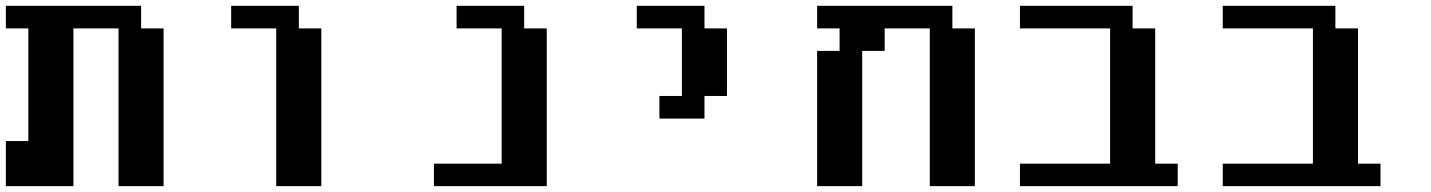

<svg xmlns="http://www.w3.org/2000/svg" viewBox="-20 -635 4883 655"><path d="M0 0V-153.8H76.7V-538.1H0V-615.2H461.4V-538.1H538.1V0H384.3V-538.1H230.5V0Z M922.4 0V-538.1H768.6V-615.2H999.5V-538.1H1076.2V0Z M1460.4 0V-76.7H1691.4V-538.1H1537.6V-615.2H1768.1V-538.1H1845.2V0Z M2229.5 -230.5V-307.6H2306.2V-538.1H2152.3V-615.2H2383.3V-538.1H2460V-307.6H2383.3V-230.5Z M2767.6 0V-461.4H2844.2V-538.1H2767.6V-615.2H3229V-538.1H3305.7V0H3151.9V-538.1H2998V-461.4H2921.4V0Z M3459.5 0V-76.7H3767.1V-538.1H3459.5V-615.2H3843.8V-538.1H3920.9V-76.7H3997.6V0Z M4151.4 0V-76.7H4459V-538.1H4151.4V-615.2H4535.6V-538.1H4612.8V-76.7H4689.5V0Z"/></svg>

Font: Good Old DOS
Style: Regular
Weight: 400
Designer: Vasily Draigo
Foundry: Vasily Draigo
Version: 1.0